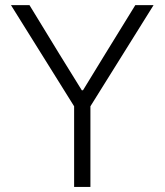

<svg xmlns="http://www.w3.org/2000/svg" viewBox="-20 -740 652 760"><path d="M273.4 -319.3 23.4 -719.7H96.7L214.8 -526.4L303.7 -382.8H308.6L396.5 -526.4L515.6 -719.7H587.9L337.9 -319.3V0H273.4Z"/></svg>

Font: Reddit Sans Fudge Light
Style: Regular
Weight: 300
Designer: Stephen Hutchings
Foundry: Reddit
Version: Version 1.013